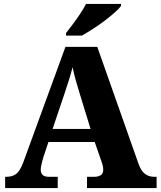

<svg xmlns="http://www.w3.org/2000/svg" viewBox="-20 -951 812 971"><path d="M6 0V-57H15Q41 -57 60.5 -70.5Q80 -84 97 -128L311 -714H472L679 -127Q692 -88 712 -72.5Q732 -57 758 -57H772V0H420V-57H460Q475 -57 488.5 -64.5Q502 -72 502 -92Q502 -105 498.5 -118Q495 -131 492 -138L459 -233H225L199 -155Q196 -143 191 -124.5Q186 -106 186 -93Q186 -57 226 -57H272V0ZM246 -299H438L383 -478Q374 -507 364 -542Q354 -577 347 -611Q339 -579 328 -544.5Q317 -510 307 -480ZM314 -784Q329 -803 348.5 -829Q368 -855 386 -882Q404 -909 415 -931H592V-921Q583 -908 560.5 -888Q538 -868 509 -846Q480 -824 449.5 -804.5Q419 -785 394 -771H314Z"/></svg>

Font: Noto Serif Tamil ExtraBold
Style: Regular
Weight: 800
Designer: Indian Type Foundry, Tom Grace, and the Monotype Design Team
Foundry: Monotype Imaging Inc.
Version: Version 2.004; ttfautohint (v1.8.4.7-5d5b)